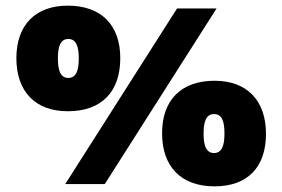

<svg xmlns="http://www.w3.org/2000/svg" viewBox="-20 -652 1000 680"><path d="M220 -258C341 -258 406 -328 406 -446C406 -564 338 -632 220 -632C106 -632 38 -564 38 -446C38 -328 105 -258 220 -258ZM607 -622 211 0H351L747 -622ZM222 -376C194 -376 185 -403 185 -445C185 -487 194 -514 222 -514C250 -514 259 -487 259 -445C259 -403 250 -376 222 -376ZM740 8C857 8 922 -60 922 -178C922 -296 855 -366 740 -366C622 -366 554 -298 554 -180C554 -62 621 8 740 8ZM738 -110C710 -110 701 -137 701 -179C701 -221 710 -248 738 -248C766 -248 775 -223 775 -179C775 -137 766 -110 738 -110Z"/></svg>

Font: Noto Sans Gurmukhi Black
Style: Regular
Weight: 900
Designer: Jelle Bosma - Monotype Design Team
Foundry: Monotype Imaging Inc.
Version: Version 2.004